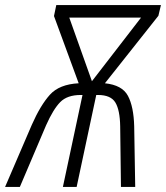

<svg xmlns="http://www.w3.org/2000/svg" viewBox="-65 -734 652 754"><path d="M296 -415 207 -665H489ZM-45 0H13L116 -242Q144 -305 171.5 -333Q199 -361 252 -361H259L182 0H236L313 -361H320Q370 -361 388 -331.5Q406 -302 407 -237L410 0H466L462 -238Q460 -315 437.5 -357.5Q415 -400 347 -407L557 -672L567 -714H156L147 -671L244 -407Q168 -403 131 -362Q94 -321 60 -244Z"/></svg>

Font: Noto Sans Display SemiCondensed Light
Style: Italic
Weight: 300
Width: 4
Italic angle: -12°
Designer: Monotype Design Team
Foundry: Monotype Imaging Inc.
Version: Version 1.900